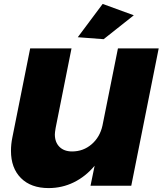

<svg xmlns="http://www.w3.org/2000/svg" viewBox="-20 -948 830 980"><path d="M504 -928 663 -870 509 -748 377 -758ZM36 -178Q36 -212 43 -246L134 -701H345L264 -295Q260 -271 260 -262Q260 -222 283.5 -198.5Q307 -175 348 -175Q405 -175 447.5 -211.5Q490 -248 503 -307L582 -701H790L650 0H442L463 -102Q417 -47 357 -17.5Q297 12 228 12Q138 12 87 -39Q36 -90 36 -178Z"/></svg>

Font: TypoPRO Montserrat Alternates
Style: Italic
Weight: 800
Italic angle: -11.3°
Designer: Julieta Ulanovsky
Foundry: Julieta Ulanovsky
Version: Version 6.001